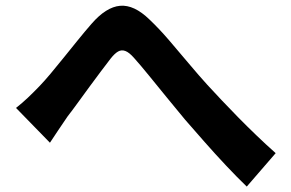

<svg xmlns="http://www.w3.org/2000/svg" viewBox="-20 -684 1040 687"><path d="M37.3 -297.8Q60.1 -315.8 79.6 -334.3Q99.1 -352.7 121.5 -376Q139.1 -394.3 161.3 -420.8Q183.5 -447.4 208.5 -478.4Q233.5 -509.5 258.8 -540.7Q284.1 -572 307.5 -598.8Q359.6 -658.9 409.8 -663.3Q459.9 -667.6 514.9 -614.1Q549.4 -581.5 585.7 -539.1Q622 -496.7 657.1 -454.9Q692.2 -413.1 721.6 -380.8Q745.7 -354.4 773.5 -325.1Q801.2 -295.7 832.3 -264.1Q863.4 -232.5 897 -200.2Q930.5 -167.9 966.4 -136L862.9 -16.4Q827.5 -50.5 788.6 -91.9Q749.7 -133.2 712.2 -175.9Q674.8 -218.6 642.5 -255.5Q611.6 -292.5 578.1 -333.7Q544.5 -374.9 513.7 -412.8Q482.9 -450.7 459.1 -477.3Q441.9 -496.7 428.4 -501.6Q414.9 -506.6 402.6 -499.7Q390.4 -492.8 375.8 -474.3Q361.3 -455.5 341.4 -429.1Q321.5 -402.8 300.1 -373.5Q278.6 -344.2 258.6 -316.6Q238.6 -288.9 222.1 -267.8Q205.2 -243.3 188.5 -218.2Q171.8 -193.1 158.7 -173.3Z"/></svg>

Font: Noto Sans JP
Style: Regular
Weight: 100
Designer: Ryoko NISHIZUKA 西塚涼子 (kana, bopomofo & ideographs); Paul D. Hunt (Latin, Greek & Cyrillic); Sandoll Communications 산돌커뮤니
Foundry: Adobe
Version: Version 2.004;hotconv 1.0.118;makeotfexe 2.5.65603